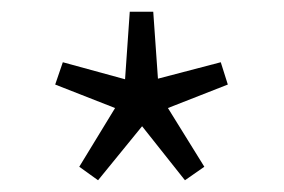

<svg xmlns="http://www.w3.org/2000/svg" viewBox="-20 -809 483 327"><path d="M147 -502 222 -594 295 -502 328 -525 266 -625 368 -665 356 -703 249 -675 241 -789H201L193 -674L87 -703L74 -665L176 -625L115 -525Z"/></svg>

Font: GenYoGothic2 TW L
Style: Regular
Weight: 300
Version: Version 2.100;PS 2.1;hotconv 16.6.51;makeotf.lib2.5.65220 DE